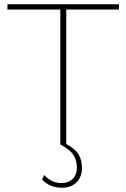

<svg xmlns="http://www.w3.org/2000/svg" viewBox="-20 -680 595 904"><path d="M540 -635H292V-2Q334 20 350 47Q366 74 366 111Q366 153 340 178.5Q314 204 272 204Q214 204 178 165L188 144Q223 182 270 182Q302 182 322 162.5Q342 143 342 109Q342 75 326 50Q310 25 264 0V-635H15V-660H540Z"/></svg>

Font: Elaine Sans ExtraLight
Style: Regular
Weight: 275
Designer: Wei Huang
Foundry: Wei Huang
Version: Version 2.001;December 24, 2019;FontCreator 12.0.0.2547 64-b